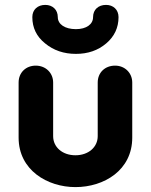

<svg xmlns="http://www.w3.org/2000/svg" viewBox="-20 -748 616 784"><path d="M112 -678C112 -635 129 -599 164 -571C199 -542 241 -528 290 -528C339 -528 380 -542 414 -571C447 -599 464 -635 464 -678C464 -709 442 -728 413 -728C382 -728 360 -709 360 -678C360 -649 333 -629 290 -629C245 -629 216 -649 216 -678C216 -709 194 -728 165 -728C134 -728 112 -709 112 -678ZM379 -192C379 -147 341 -114 288 -114C235 -114 197 -147 197 -192V-411C197 -450 167 -480 126 -480C86 -480 56 -452 56 -411V-186C56 -53 174 16 288 16C405 16 520 -53 520 -186V-411C520 -450 490 -480 450 -480C409 -480 379 -452 379 -411Z"/></svg>

Font: Dongle
Style: Bold
Weight: 700
Designer: Yanghee Ryu
Foundry: Yanghee Ryu
Version: Version 2.000